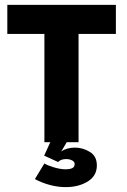

<svg xmlns="http://www.w3.org/2000/svg" viewBox="-20 -583 520 787"><path d="M302 -545V0H162V-545ZM10 -444V-563H455V-444ZM123 151 162 87Q172 94 199.5 102.5Q227 111 250 111Q265 111 275.5 106.5Q286 102 286 89Q286 80 275.5 74.5Q265 69 251 69Q242 69 233.5 71.5Q225 74 218 81L161 55L207 -46L267 -23L231 38Q242 30 256.5 26Q271 22 287 22Q319 22 348 39.5Q377 57 377 95Q377 138 339.5 161Q302 184 249 184Q218 184 185.5 175.5Q153 167 123 151Z"/></svg>

Font: Darker Grotesque Black
Style: Regular
Weight: 900
Designer: Gabriel Lam
Foundry: TypeRant
Version: Version 1.000;gftools[0.9.28]